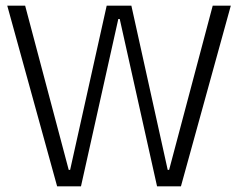

<svg xmlns="http://www.w3.org/2000/svg" viewBox="-20 -654 835 674"><path d="M180.5 0 5.5 -634H68.3L221.2 -57.8H226.2L354.5 -634H441.2L568.7 -57.8H573.7L726.7 -634H790.2L615.2 0H531.3L400.3 -587.3H395.3L264.3 0Z"/></svg>

Font: Matangi Light
Style: Regular
Weight: 300
Designer: Prashant Pant
Foundry: The Graphic Ant
Version: Version 3.002